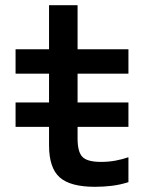

<svg xmlns="http://www.w3.org/2000/svg" viewBox="-20 -710 590 740"><path d="M40 -221V-315H475V-221ZM346 10Q251 10 210 -26.5Q169 -63 169 -150V-426H40V-520H169V-690H279V-520H475V-426H279V-176Q279 -124 298 -105Q317 -86 369 -86Q399 -86 425.5 -91Q452 -96 475 -104V-8Q444 2 412 6Q380 10 346 10Z"/></svg>

Font: M PLUS Code Latin SemiExpanded Medium
Style: Regular
Weight: 500
Width: 6
Designer: Coji Morishita
Foundry: UNDERFOREST DESIGN
Version: Version 1.002; ttfautohint (v1.8.3)